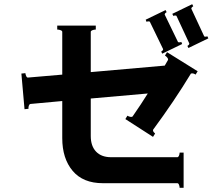

<svg xmlns="http://www.w3.org/2000/svg" viewBox="-20 -866 1040 916"><path d="M777 -617 923 -526 913 -510Q905 -516 896 -516Q890 -516 889 -512Q812 -385 711 -248Q710 -247 710 -244Q710 -240 713.5 -235.5Q717 -231 720 -229L710 -213L578 -298L588 -314Q594 -310 602 -308.5Q610 -307 613 -311Q654 -370 685 -420L413 -396V-217Q413 -169 438.5 -142.5Q464 -116 510 -116H826Q831 -116 834 -123.5Q837 -131 837 -138H856V30H837Q837 23 834 15.5Q831 8 826 8H471Q376 8 326.5 -51Q277 -110 277 -207V-384L125 -370Q120 -369 117.5 -361.5Q115 -354 116 -347L97 -345L82 -515L101 -517Q102 -509 105.5 -502Q109 -495 114 -496L277 -510V-714Q277 -719 269 -722Q261 -725 253 -725V-744H437V-725Q429 -725 421 -722Q413 -719 413 -714V-522L766 -553L781 -579Q782 -580 782 -582Q782 -587 777 -592.5Q772 -598 767 -601ZM960 -691Q965 -691 969 -693L974 -683L879 -637L874 -647Q878 -649 881 -652.5Q884 -656 883 -659L822 -790Q821 -792 816 -792Q811 -792 807 -790L802 -800L897 -846L902 -836Q898 -834 895 -830.5Q892 -827 893 -824L954 -693Q955 -691 960 -691ZM835 -664Q841 -664 845 -666L849 -656L754 -610L749 -620Q753 -622 756 -625.5Q759 -629 758 -632L695 -762Q694 -764 689 -764Q683 -764 679 -762L675 -772L770 -818L775 -808Q771 -806 768 -802.5Q765 -799 766 -796L829 -666Q830 -664 835 -664Z"/></svg>

Font: Aoboshi One
Style: Regular
Weight: 400
Designer: IKIMOJI
Foundry: Natsumi Matsuba
Version: Version 1.000; ttfautohint (v1.8.3)